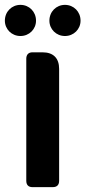

<svg xmlns="http://www.w3.org/2000/svg" viewBox="-32 -769 351 789"><path d="M76 -528V-26C76 -9 85 0 101 0H185C202 0 211 -9 211 -26V-486C211 -530 187 -554 143 -554H101C85 -554 76 -544 76 -528ZM-12 -684C-12 -649 16 -621 52 -621C88 -621 116 -649 116 -684C116 -721 88 -749 52 -749C16 -749 -12 -721 -12 -684ZM171 -684C171 -649 199 -621 235 -621C271 -621 299 -649 299 -684C299 -721 271 -749 235 -749C199 -749 171 -721 171 -684Z"/></svg>

Font: Arvore Sans SemiBold
Style: Regular
Weight: 600
Designer: Jonny Pinhorn (Latin) Dan Schunck (customization for Arvore)
Version: Version 1.000;Glyphs 3.3 (3305)